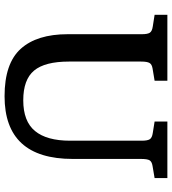

<svg xmlns="http://www.w3.org/2000/svg" viewBox="24 -764 754 842"><g transform="rotate(90 401.0 -343.0)"><path d="M402 14Q258 14 194 -57Q130 -128 130 -263V-588Q130 -613 123.5 -623Q117 -633 96 -636L45 -644V-700H334V-644L280 -635Q262 -632 256 -621.5Q250 -611 250 -585V-268Q250 -163 289.5 -115.5Q329 -68 420 -68Q512 -68 554.5 -119.5Q597 -171 597 -273V-588Q597 -613 590.5 -623Q584 -633 563 -636L513 -644V-700H761V-644L708 -635Q689 -632 683 -622Q677 -612 677 -584V-285Q677 14 402 14Z"/></g></svg>

Font: Literata 12pt Medium
Style: Regular
Weight: 500
Designer: Latin by Veronika Burian and Jose Scaglione. Greek by Irene Vlachou. Cyrillic by Vera Evstafieva.
Foundry: TypeTogether
Version: Version 3.002